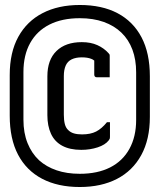

<svg xmlns="http://www.w3.org/2000/svg" viewBox="-20 -735 640 770"><path d="M300 -715Q389 -715 451.5 -682Q514 -649 547.5 -585.5Q581 -522 581 -429V-266Q581 -176 546.5 -113Q512 -50 449 -17.5Q386 15 300 15Q212 15 149 -18Q86 -51 52.5 -114.5Q19 -178 19 -271V-434Q19 -525 53.5 -587.5Q88 -650 151 -682.5Q214 -715 300 -715ZM300 -662Q229 -662 178.5 -636.5Q128 -611 101 -562.5Q74 -514 74 -446V-255Q74 -202 90.5 -161Q107 -120 137 -92Q166 -66 207 -52Q248 -38 300 -38Q371 -38 421.5 -63.5Q472 -89 499 -138Q526 -187 526 -254V-445Q526 -496 511 -536Q496 -576 467 -604Q438 -632 396 -647Q354 -662 300 -662ZM308 -566Q344 -566 370.5 -554Q397 -542 415 -522Q418 -519 419 -517Q420 -515 420 -511V-425H369Q363 -425 360.5 -428Q358 -431 358 -436V-492Q352 -497 346 -499Q331 -505 308 -505Q284 -505 267.5 -497Q251 -489 243.5 -472Q236 -455 236 -430V-275Q236 -253 240 -237.5Q244 -222 254 -213Q263 -204 276.5 -200Q290 -196 309 -196Q343 -196 365.5 -207.5Q388 -219 409 -245H421V-188Q421 -181 420 -178.5Q419 -176 416 -172Q402 -154 371.5 -144Q341 -134 306 -134Q260 -134 229.5 -150.5Q199 -167 184.5 -198.5Q170 -230 170 -273V-429Q170 -495 206.5 -530.5Q243 -566 308 -566Z"/></svg>

Font: Code D OnePiece
Style: Regular
Weight: 400
Version: Version 1.085; ttfautohint (v1.8.4.7-5d5b);Nerd Fonts 3.0.2